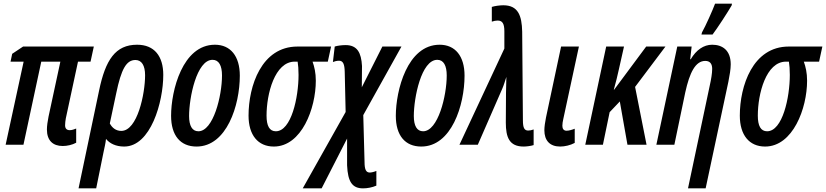

<svg xmlns="http://www.w3.org/2000/svg" viewBox="-20 -796 4543 1056"><path d="M325 7C349 7 377 1 399 -11V-89C389 -85 376 -80 364 -80C347 -80 338 -89 338 -107C338 -120 340 -132 342 -145L409 -457H478L496 -540H107L47 -500L38 -457H110L11 0H109L207 -457H312L247 -155C242 -130 238 -103 238 -84C238 -23 271 7 325 7Z M412 240H509L549 43C554 18 561 -9 563 -32C583 -7 617 10 663 10C809 10 878 -235 878 -384C878 -487 829 -550 734 -550C615 -550 560 -467 525 -298ZM647 -76C617 -76 596 -94 584 -117L619 -282C647 -417 675 -466 725 -466C759 -466 778 -436 778 -382C778 -281 736 -76 647 -76Z M1061 10C1227 10 1299 -217 1299 -380C1299 -487 1248 -550 1162 -550C984 -550 921 -298 921 -159C921 -51 972 10 1061 10ZM1071 -74C1037 -74 1020 -104 1020 -158C1020 -258 1061 -467 1149 -467C1184 -467 1201 -435 1201 -381C1201 -268 1153 -74 1071 -74Z M1486 10C1639 10 1717 -200 1717 -352C1717 -396 1709 -429 1699 -457H1783L1801 -540H1616C1418 -540 1347 -323 1347 -160C1347 -53 1399 10 1486 10ZM1497 -74C1462 -74 1446 -104 1446 -160C1446 -280 1491 -457 1601 -457H1617C1620 -439 1622 -414 1622 -384C1622 -260 1582 -74 1497 -74Z M1645 240H1749L1889 -34V113C1893 205 1918 240 1977 240C2000 240 2027 235 2050 225V144C2039 149 2023 153 2014 153C1993 153 1985 136 1985 95L1978 -163L2188 -540H2083L1970 -316L1971 -433C1967 -506 1945 -548 1881 -548C1861 -548 1836 -545 1821 -540L1811 -455C1821 -459 1833 -462 1845 -462C1868 -462 1875 -441 1876 -401L1881 -180Z M2297 10C2463 10 2535 -217 2535 -380C2535 -487 2484 -550 2398 -550C2220 -550 2157 -298 2157 -159C2157 -51 2208 10 2297 10ZM2307 -74C2273 -74 2256 -104 2256 -158C2256 -258 2297 -467 2385 -467C2420 -467 2437 -435 2437 -381C2437 -268 2389 -74 2307 -74Z M2860 10C2875 10 2900 7 2915 2V-84C2903 -80 2895 -78 2885 -78C2864 -78 2856 -93 2856 -134L2852 -622C2850 -710 2830 -767 2748 -767C2728 -767 2701 -763 2685 -758V-677C2698 -681 2706 -683 2717 -683C2742 -683 2754 -668 2754 -624V-529L2507 0H2608L2742 -307C2751 -327 2758 -352 2765 -373C2764 -343 2764 -315 2763 -285L2762 -122C2762 -41 2781 10 2860 10Z M3061 10C3086 10 3117 3 3141 -10V-88C3126 -82 3109 -77 3096 -77C3081 -77 3073 -87 3073 -104C3073 -116 3075 -127 3078 -141L3164 -540H3066L2983 -150C2978 -125 2974 -98 2974 -80C2974 -23 3004 10 3061 10Z M3199 0H3296L3333 -179L3389 -238L3431 0H3536L3473 -318L3640 -540H3534L3358 -303H3356C3368 -345 3376 -380 3383 -411L3412 -540H3314Z M3838 -606H3899C3925 -640 3984 -731 4004 -766L4006 -776H3913C3900 -741 3861 -653 3841 -618ZM3764 240H3861L3986 -346C3993 -381 3999 -416 3999 -442C3999 -520 3953 -550 3897 -550C3850 -550 3809 -521 3779 -470H3776L3784 -540H3705L3590 0H3689L3749 -288C3773 -397 3805 -461 3859 -461C3885 -461 3897 -445 3897 -417C3897 -393 3891 -358 3884 -327Z M4188 10C4341 10 4419 -200 4419 -352C4419 -396 4411 -429 4401 -457H4485L4503 -540H4318C4120 -540 4049 -323 4049 -160C4049 -53 4101 10 4188 10ZM4199 -74C4164 -74 4148 -104 4148 -160C4148 -280 4193 -457 4303 -457H4319C4322 -439 4324 -414 4324 -384C4324 -260 4284 -74 4199 -74Z"/></svg>

Font: Noto Sans UI Condensed Medium
Style: Italic
Weight: 500
Width: 3
Italic angle: -12°
Designer: Monotype Design Team
Foundry: Monotype Imaging Inc.
Version: Version 1.901